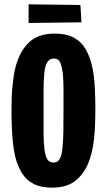

<svg xmlns="http://www.w3.org/2000/svg" viewBox="-20 -861 493 886"><path d="M220 5Q169 5 135 -12.5Q101 -30 81 -62.5Q61 -95 50 -139Q43 -169 39.5 -203.5Q36 -238 34.5 -277Q33 -316 33 -357Q33 -385 34 -411.5Q35 -438 37.5 -463Q40 -488 43.5 -511.5Q47 -535 53 -556Q71 -624 113.5 -665Q156 -706 232 -706Q287 -706 322 -686.5Q357 -667 377 -631Q397 -595 407 -546Q415 -506 417.5 -457.5Q420 -409 420 -356Q420 -312 418 -270.5Q416 -229 410 -192Q404 -155 393 -123Q373 -65 332 -30Q291 5 220 5ZM228 -111Q240 -111 247.5 -117.5Q255 -124 260.5 -138.5Q266 -153 268 -176Q272 -211 272.5 -260.5Q273 -310 273 -359Q273 -400 273 -440Q273 -480 271 -508Q267 -552 258.5 -571.5Q250 -591 229 -591Q207 -591 196 -570Q185 -549 183 -504Q182 -489 181.5 -470.5Q181 -452 181 -431.5Q181 -411 181 -389Q181 -367 181 -346Q181 -297 181 -250.5Q181 -204 185 -173Q188 -151 193 -137Q198 -123 206.5 -117Q215 -111 228 -111ZM112 -755V-841L351 -838L356 -758Z"/></svg>

Font: Truculenta Black
Style: Regular
Weight: 900
Version: Version 1.002